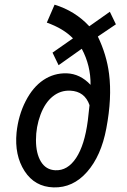

<svg xmlns="http://www.w3.org/2000/svg" viewBox="-20 -791 542 821"><path d="M398.4 -634.8Q436 -556.6 446.3 -475.6Q459.5 -373 434.6 -241.7Q412.6 -124.5 352.3 -55.9Q292 12.7 209 10.3Q128.4 7.8 85 -59.6Q41.5 -127 50.8 -224.1Q58.6 -297.9 89.6 -358.4Q120.6 -418.9 165.8 -449Q210.9 -479 265.1 -477.5Q322.8 -475.6 367.2 -428.2Q368.2 -510.3 329.6 -582.5L230.5 -512.2L204.6 -565.9L292 -627Q251.5 -668.9 180.2 -694.3L213.4 -771Q301.3 -744.1 361.8 -678.7L449.7 -740.7L475.6 -687ZM362.8 -341.3Q342.3 -400.4 280.8 -403.3Q238.8 -405.3 205.6 -378.7Q172.4 -352.1 153.1 -300.3Q133.8 -248.5 133.8 -192.4Q133.8 -134.8 155 -99.9Q176.3 -64.9 216.3 -63Q269 -60.5 305.4 -115.5Q341.8 -170.4 355.5 -275.4Z"/></svg>

Font: TypoPRO Roboto
Style: Italic
Weight: 400
Italic angle: -12°
Designer: Google
Version: Version 2.136; 2016